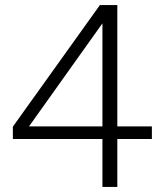

<svg xmlns="http://www.w3.org/2000/svg" viewBox="-20 -741 651 761"><path d="M386 0V-671H402L95 -240H582V-190H31V-239L376 -721H445V0Z"/></svg>

Font: Mona Sans Light
Style: Regular
Weight: 300
Designer: Deni Anggara
Foundry: GitHub
Version: Version 2.000